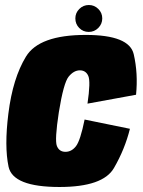

<svg xmlns="http://www.w3.org/2000/svg" viewBox="-20 -742 570 767"><path d="M217.5 5Q391.5 5 435.2 -70.8Q479 -146.5 499 -227.5L318 -264.5Q301 -180.5 283.5 -158Q266 -135.5 241.5 -135.5Q216.5 -135.5 207.2 -159Q198 -182.5 215 -293.5Q234 -411.5 254.5 -436.2Q275 -461 299 -461Q323 -461 332.8 -438.5Q342.5 -416 329.5 -328L523.5 -363.5Q532 -448.5 514.2 -525.5Q496.5 -602.5 322.5 -602.5Q136.5 -602.5 83.8 -516Q31 -429.5 13.5 -288.5Q-3 -157 14.2 -76Q31.5 5 217.5 5ZM334.5 -614.5Q357 -614.5 372.8 -630.5Q388.5 -646.5 388.5 -668.5Q388.5 -690.5 372.8 -706.2Q357 -722 335 -722Q312.5 -722 296.8 -706.2Q281 -690.5 281 -668.5Q281 -646 296.5 -630.2Q312 -614.5 334.5 -614.5Z"/></svg>

Font: Anybody Condensed Black
Style: Italic
Weight: 900
Width: 3
Italic angle: -10°
Version: Version 1.113;gftools[0.9.25]